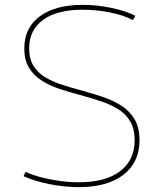

<svg xmlns="http://www.w3.org/2000/svg" viewBox="-20 -760 671 790"><path d="M304 10Q245 10 183 -2.5Q121 -15 77 -35L85 -53Q113 -40 149.5 -30.5Q186 -21 226 -15.5Q266 -10 304 -10Q414 -10 474 -55.5Q534 -101 534 -183Q534 -230 515.5 -261Q497 -292 465 -311.5Q433 -331 393 -344Q353 -357 310 -369Q268 -380 227 -393.5Q186 -407 153 -427.5Q120 -448 100 -480Q80 -512 80 -561Q80 -646 144 -693Q208 -740 320 -740Q379 -740 438.5 -727.5Q498 -715 537 -695L527 -677Q491 -697 434 -708.5Q377 -720 320 -720Q215 -720 157.5 -678.5Q100 -637 100 -561Q100 -518 117.5 -489.5Q135 -461 165.5 -442.5Q196 -424 234.5 -411.5Q273 -399 315 -388Q358 -376 400.5 -362Q443 -348 477.5 -326.5Q512 -305 533 -270.5Q554 -236 554 -183Q554 -92 488 -41Q422 10 304 10Z"/></svg>

Font: M PLUS 1 Thin
Style: Regular
Weight: 100
Designer: Coji Morishita
Foundry: UNDERFOREST DESIGN
Version: Version 1.001